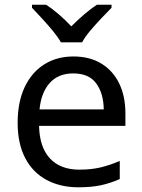

<svg xmlns="http://www.w3.org/2000/svg" viewBox="-20 -786 604 816"><path d="M292 -546Q361 -546 410.5 -516Q460 -486 486.5 -431.5Q513 -377 513 -304V-251H146Q148 -160 192.5 -112.5Q237 -65 317 -65Q368 -65 407.5 -74.5Q447 -84 489 -102V-25Q448 -7 408 1.5Q368 10 313 10Q237 10 178.5 -21Q120 -52 87.5 -113.5Q55 -175 55 -264Q55 -352 84.5 -415Q114 -478 167.5 -512Q221 -546 292 -546ZM291 -474Q228 -474 191.5 -433.5Q155 -393 148 -321H421Q420 -389 389 -431.5Q358 -474 291 -474ZM239 -606Q226 -629 204 -655.5Q182 -682 158 -708Q134 -734 116 -753V-766H176Q202 -749 230 -725Q258 -701 283 -674Q310 -701 338 -725Q366 -749 392 -766H454V-753Q435 -734 410.5 -708Q386 -682 363.5 -655.5Q341 -629 329 -606Z"/></svg>

Font: Noto Sans Yi
Style: Regular
Weight: 400
Designer: Monotype Design Team
Foundry: Monotype Imaging Inc.
Version: Version 2.002; ttfautohint (v1.8.4.7-5d5b)